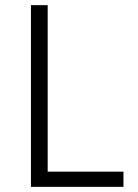

<svg xmlns="http://www.w3.org/2000/svg" viewBox="-20 -725 535 745"><path d="M100 0V-705H165V-59H459V0Z"/></svg>

Font: Nunito Sans 7pt Condensed Light
Style: Regular
Weight: 300
Width: 3
Designer: Vernon Adams
Foundry: Vernon Adams
Version: Version 3.101;gftools[0.9.27]